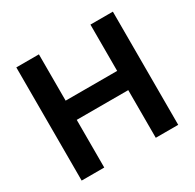

<svg xmlns="http://www.w3.org/2000/svg" viewBox="-156 -888 1071 1056"><g transform="rotate(-30 379.0 -359.5)"><path d="M215.8 -718.8V-424.8H543V-718.8H685.5V0H543V-302.7H215.8V0H72.3V-718.8Z"/></g></svg>

Font: Min Sans Bold
Style: Regular
Weight: 700
Designer: Jinseong-Kim, NotoSansCJK, Nunito
Foundry: Jinseong-Kim
Version: Version 1.400;Glyphs 3.1.2 (3151)